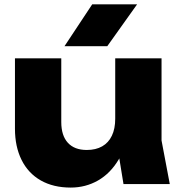

<svg xmlns="http://www.w3.org/2000/svg" viewBox="-20 -837 821 873"><path d="M48 -251.7V-571.8H258.6V-282.1Q258.6 -220.7 288.5 -187.9Q318.4 -155.1 374.6 -155.1Q415.6 -155.1 444.6 -171.6Q473.6 -188.1 488.7 -220Q503.9 -251.8 503.9 -297.1L568.4 -263.7Q557.2 -174.5 519.5 -111.5Q481.9 -48.5 425.6 -16.3Q369.2 15.9 301.5 15.9Q222.5 15.9 165.2 -16.7Q108 -49.4 78 -110Q48 -170.6 48 -251.7ZM503.9 -230.6V-571.8H714.5V-198.3L752 0H541.5ZM603.3 -817.2 467.8 -627H273.3L399.2 -817.2Z"/></svg>

Font: Unbounded Variable
Style: Regular
Weight: 400
Designer: Luke Prowse, Jean-Baptiste Morizot, Fátima Lázaro, Florian Runge
Foundry: NaN
Version: Version 1.600;FEAKit 1.0